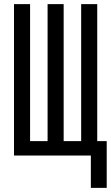

<svg xmlns="http://www.w3.org/2000/svg" viewBox="-20 -755 540 932"><path d="M421 157V0H48V-735H126V-70H211V-735H289V-70H374V-735H452V-70H498V157Z"/></svg>

Font: Iosevka Term
Style: Regular
Weight: 400
Monospace: yes
Designer: Belleve Invis
Foundry: Belleve Invis
Version: Version 30.0.1